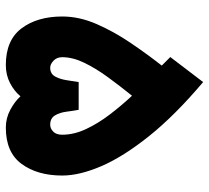

<svg xmlns="http://www.w3.org/2000/svg" viewBox="-49 -668 717 659"><g transform="rotate(90 309.5 -338.5)"><path d="M310.5 -50.3Q293.5 -29.3 265.4 -14.6Q237.3 0 203.1 0Q117.7 0 77.1 -54.2Q36.6 -108.4 36.6 -193.8Q36.6 -252 62.5 -311.5Q88.4 -371.1 127.2 -428.2Q166 -485.4 205.1 -535.2L175.8 -564.5L261.7 -677.2Q377 -579.6 447.5 -491.2Q518.1 -402.8 550.3 -327.9Q582.5 -252.9 582.5 -193.8Q582.5 -108.4 542.7 -54.2Q502.9 0 418 0Q385.3 0 356.7 -15.4Q328.1 -30.8 310.5 -50.3ZM176.3 -193.4Q176.3 -175.3 188.2 -163.8Q200.2 -152.3 212.4 -152.3Q233.4 -152.3 242.7 -169.4Q252 -186.5 255.4 -209.7Q258.8 -232.9 261.7 -250H356.9Q360.4 -231.4 363.3 -208.5Q366.2 -185.5 376 -168.9Q385.7 -152.3 408.2 -152.3Q420.9 -152.3 431.6 -162.6Q442.4 -172.9 442.4 -193.4Q442.4 -233.9 423.1 -275.1Q403.8 -316.4 373.3 -356.4Q342.8 -396.5 308.6 -433.1Q275.4 -392.1 245.1 -350.6Q214.8 -309.1 195.6 -269.5Q176.3 -230 176.3 -193.4Z"/></g></svg>

Font: Vazirmatn RD Black
Style: Regular
Weight: 900
Designer: Saber Rastikerdar
Foundry: Saber Rastikerdar
Version: Version 32.102